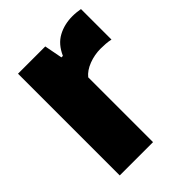

<svg xmlns="http://www.w3.org/2000/svg" viewBox="-167 -644 732 732"><g transform="rotate(-45 199.0 -278.5)"><path d="M48.5 0V-548.5H195.5L209.5 -475.5H217.5Q237 -519.5 271.8 -538.2Q306.5 -557 350.5 -557Q361.5 -557 372.8 -555.8Q384 -554.5 392.5 -553V-388.5Q379.5 -391.5 365.2 -392.5Q351 -393.5 338.5 -393.5Q306 -393.5 275.2 -381.8Q244.5 -370 228 -349.5V0Z"/></g></svg>

Font: Encode Sans SmCnd XBd
Style: Regular
Weight: 800
Width: 4
Designer: Multiple Designers
Foundry: Impallari Type
Version: Version 3.002; ttfautohint (v1.8.3) -l 8 -r 50 -G 200 -x 14 